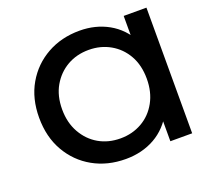

<svg xmlns="http://www.w3.org/2000/svg" viewBox="-100 -645 790 761"><g transform="rotate(-20 294.5 -264.5)"><path d="M308 6Q231 6 170.5 -28Q110 -62 75 -123Q40 -184 40 -265Q40 -346 75 -406.5Q110 -467 170.5 -501Q231 -535 308 -535Q375 -535 429 -505Q483 -475 515.5 -415Q548 -355 548 -265Q548 -175 516.5 -115Q485 -55 431 -24.5Q377 6 308 6ZM316 -78Q366 -78 406.5 -101Q447 -124 470.5 -166.5Q494 -209 494 -265Q494 -322 470.5 -363.5Q447 -405 406.5 -428Q366 -451 316 -451Q265 -451 225 -428Q185 -405 161 -363.5Q137 -322 137 -265Q137 -209 161 -166.5Q185 -124 225 -101Q265 -78 316 -78ZM497 0V-143L503 -266L493 -389V-530H589V0Z"/></g></svg>

Font: MOST Montserrat Medium
Style: Regular
Weight: 500
Designer: Julieta Ulanovsky
Foundry: Julieta Ulanovsky
Version: Version 8.000;March 11, 2024;FontCreator 15.0.0.2926 64-bit